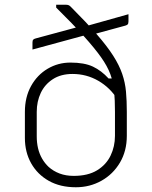

<svg xmlns="http://www.w3.org/2000/svg" viewBox="-20 -780 640 810"><path d="M522 -720Q522 -713 522 -705.5Q522 -698 522 -690Q522 -685 521 -681.5Q520 -678 517.5 -676Q515 -674 509 -672L373 -635Q369 -634 363.5 -634Q358 -634 353.5 -634Q349 -634 345 -633L117 -571Q117 -579 117 -586Q117 -593 117 -600Q117 -609 120 -612.5Q123 -616 131 -618L316 -668Q320 -669 324.5 -669Q329 -669 334 -669Q339 -669 344 -670ZM277 -516Q336 -516 372 -499Q408 -482 438 -449H476V-360Q445 -410 395 -439Q345 -468 286 -468Q237 -468 203 -446Q169 -424 152 -388Q135 -352 135 -308V-205Q135 -178 140.5 -154.5Q146 -131 157.5 -111Q169 -91 185 -76Q205 -58 231.5 -48Q258 -38 291 -38Q351 -38 389.5 -61.5Q428 -85 446.5 -123.5Q465 -162 465 -207V-308Q465 -358 461.5 -395.5Q458 -433 445.5 -467Q433 -501 406 -539Q379 -577 333.5 -627.5Q288 -678 217 -748V-760Q227 -760 237.5 -760Q248 -760 258 -760Q264 -760 268.5 -758.5Q273 -757 278 -752Q345 -685 388.5 -635Q432 -585 457.5 -545Q483 -505 495.5 -468.5Q508 -432 511.5 -393.5Q515 -355 515 -308V-207Q515 -143 486 -94Q457 -45 408 -17.5Q359 10 300 10Q234 10 186 -17Q138 -44 111.5 -91Q85 -138 85 -198V-308Q85 -370 111 -417Q137 -464 181 -490Q225 -516 277 -516Z"/></svg>

Font: Recursive Sans Linear Light
Style: Regular
Weight: 300
Version: Version 1.085